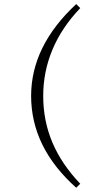

<svg xmlns="http://www.w3.org/2000/svg" viewBox="-20 -762 540 931"><path d="M369.1 -722.7Q279.3 -628.9 234.4 -521.5Q189.5 -414.1 189.5 -296.9Q189.5 -175.8 234.4 -70.3Q279.3 35.2 369.1 128.9L349.6 148.4Q240.2 50.8 185.5 -60.5Q130.9 -171.9 130.9 -296.9Q130.9 -418 185.5 -529.3Q240.2 -640.6 349.6 -742.2Z"/></svg>

Font: BabelStone Khitan Small Seal
Style: Regular
Weight: 400
Designer: Andrew West
Foundry: BabelStone
Version: Version 13.000